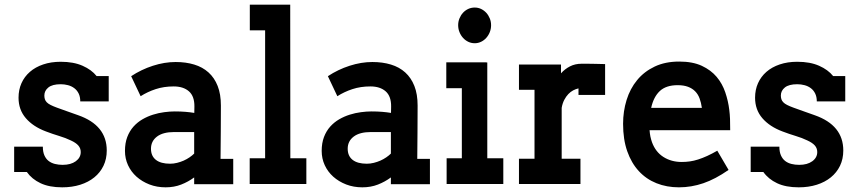

<svg xmlns="http://www.w3.org/2000/svg" viewBox="-20 -780 3647 814"><path d="M320.3 -350.1Q320.3 -369.6 313.5 -383.5Q306.6 -397.5 294.9 -406.2Q283.2 -415 268.3 -418.9Q253.4 -422.9 237.3 -422.9Q202.1 -422.9 185.1 -409.2Q168 -395.5 168 -375Q168 -366.7 170.2 -359.6Q172.4 -352.5 178.2 -346.4Q184.1 -340.3 194.6 -335Q205.1 -329.6 221.2 -323.7Q243.7 -315.4 266.1 -307.6Q288.6 -299.8 311.5 -291.5Q432.6 -249 432.6 -142.1Q432.6 -106 418.7 -77.1Q404.8 -48.3 379.9 -28.1Q355 -7.8 320.3 3.2Q285.6 14.2 243.7 14.2Q189 14.2 152.1 -3.2Q115.2 -20.5 93.8 -50.8H40V-158.2H161.6Q161.6 -136.2 168.2 -121.3Q174.8 -106.4 186 -97.7Q197.3 -88.9 212.6 -85Q228 -81.1 245.6 -81.1Q280.3 -81.1 301.3 -96.4Q322.3 -111.8 322.3 -135.3Q322.3 -151.4 312 -163.1Q301.8 -174.8 280.3 -184.6Q258.3 -195.3 230.7 -203.6Q203.1 -211.9 174.8 -222.7Q120.1 -243.2 89.4 -279.1Q58.6 -314.9 58.6 -365.7Q58.6 -399.4 71 -427.2Q83.5 -455.1 106.7 -475.3Q129.9 -495.6 163.1 -506.8Q196.3 -518.1 237.3 -518.1Q292 -518.1 330.1 -501.2Q368.2 -484.4 389.6 -457.5H440.9V-350.1Z M803.2 1V-27.8Q778.3 -9.3 748.3 2.4Q718.3 14.2 682.1 14.2Q645 14.2 613.5 2Q582 -10.3 558.8 -31Q535.6 -51.8 522.7 -79.8Q509.8 -107.9 509.8 -140.1Q509.8 -173.3 519.5 -199Q529.3 -224.6 545.9 -243.2Q562.5 -261.7 584 -274.2Q605.5 -286.6 628.9 -293.9Q652.3 -301.3 676.3 -304.4Q700.2 -307.6 720.7 -307.6Q745.6 -307.6 766.1 -305.9Q786.6 -304.2 803.7 -301.3L804.2 -328.1Q804.7 -372.1 781 -392.8Q757.3 -413.6 716.3 -413.6Q674.8 -413.6 639.9 -402.1Q605 -390.6 576.2 -372.1L536.1 -457Q579.1 -485.4 628.2 -501.2Q677.2 -517.1 724.6 -517.1Q768.1 -517.1 803.5 -506.3Q838.9 -495.6 864 -472.9Q889.2 -450.2 902.8 -415.5Q916.5 -380.9 916.5 -332.5Q916.5 -275.9 916 -219.5Q915.5 -163.1 915 -106.4H968.8V1ZM718.3 -220.2Q670.9 -220.2 645.5 -200.9Q620.1 -181.6 620.1 -149.4Q620.1 -118.7 640.9 -102.3Q661.6 -85.9 701.2 -85.9Q715.8 -85.9 730.7 -89.6Q745.6 -93.3 758.8 -99.1Q772 -105 783.4 -112.8Q794.9 -120.6 803.2 -128.9V-220.2Z M1038.6 0V-108.9H1104V-651.4H1039.1V-760.3H1210.4V-745.6L1210.9 -108.9H1278.8V0Z M1637.2 1V-27.8Q1612.3 -9.3 1582.3 2.4Q1552.2 14.2 1516.1 14.2Q1479 14.2 1447.5 2Q1416 -10.3 1392.8 -31Q1369.6 -51.8 1356.7 -79.8Q1343.8 -107.9 1343.8 -140.1Q1343.8 -173.3 1353.5 -199Q1363.3 -224.6 1379.9 -243.2Q1396.5 -261.7 1418 -274.2Q1439.5 -286.6 1462.9 -293.9Q1486.3 -301.3 1510.3 -304.4Q1534.2 -307.6 1554.7 -307.6Q1579.6 -307.6 1600.1 -305.9Q1620.6 -304.2 1637.7 -301.3L1638.2 -328.1Q1638.7 -372.1 1615 -392.8Q1591.3 -413.6 1550.3 -413.6Q1508.8 -413.6 1473.9 -402.1Q1439 -390.6 1410.2 -372.1L1370.1 -457Q1413.1 -485.4 1462.2 -501.2Q1511.2 -517.1 1558.6 -517.1Q1602.1 -517.1 1637.5 -506.3Q1672.9 -495.6 1698 -472.9Q1723.1 -450.2 1736.8 -415.5Q1750.5 -380.9 1750.5 -332.5Q1750.5 -275.9 1750 -219.5Q1749.5 -163.1 1749 -106.4H1802.7V1ZM1552.2 -220.2Q1504.9 -220.2 1479.5 -200.9Q1454.1 -181.6 1454.1 -149.4Q1454.1 -118.7 1474.9 -102.3Q1495.6 -85.9 1535.2 -85.9Q1549.8 -85.9 1564.7 -89.6Q1579.6 -93.3 1592.8 -99.1Q1606 -105 1617.4 -112.8Q1628.9 -120.6 1637.2 -128.9V-220.2Z M1992.7 -596.7Q1978 -596.7 1965.3 -602.8Q1952.6 -608.9 1943.1 -619.4Q1933.6 -629.9 1928 -643.8Q1922.4 -657.7 1922.4 -673.3Q1922.4 -688.5 1928 -702.1Q1933.6 -715.8 1943.1 -726.1Q1952.6 -736.3 1965.3 -742.2Q1978 -748 1992.7 -748Q2006.8 -748 2019.3 -742.2Q2031.7 -736.3 2041.3 -726.1Q2050.8 -715.8 2056.4 -702.1Q2062 -688.5 2062 -673.3Q2062 -657.7 2056.6 -644Q2051.3 -630.4 2041.7 -619.6Q2032.2 -608.9 2019.5 -602.8Q2006.8 -596.7 1992.7 -596.7ZM2042 -515.1H2045.9V-108.9H2113.8V0H1873.5V-108.9H1938V-406.2H1872.1V-515.6H2042Z M2432.6 -377.4V-405.3Q2421.4 -402.8 2410.2 -397Q2398.9 -391.1 2389.4 -381.1Q2379.9 -371.1 2372.3 -356.7Q2364.7 -342.3 2361.3 -322.8V-106.9H2440.9V0H2180.2V-106.9H2246.1V-399.4H2180.2V-506.3H2358.4V-469.2Q2374.5 -487.3 2396.2 -498.5Q2418 -509.8 2445.8 -509.8Q2457.5 -509.8 2469 -509.8Q2480.5 -509.8 2492.2 -509.5Q2503.9 -509.3 2516.8 -509Q2529.8 -508.8 2545.4 -508.3V-377.4Z M2733.9 -228Q2734.9 -213.4 2737.5 -200.9Q2740.2 -188.5 2744.1 -177.2Q2759.3 -135.7 2792.7 -114.5Q2826.2 -93.3 2870.1 -93.3Q2887.7 -93.3 2904.8 -95.7Q2921.9 -98.1 2940.2 -104Q2958.5 -109.9 2978.3 -118.9Q2998 -127.9 3021 -141.1L3068.8 -59.6Q3012.7 -20.5 2961.9 -3.2Q2911.1 14.2 2858.4 14.2Q2806.6 14.2 2763.2 -3.2Q2719.7 -20.5 2688.2 -54.7Q2656.7 -88.9 2639.2 -138.9Q2621.6 -189 2621.6 -254.9Q2621.6 -308.1 2636.5 -356.2Q2651.4 -404.3 2681.2 -440.4Q2710.9 -476.6 2755.6 -497.8Q2800.3 -519 2859.4 -519Q2916.5 -519 2955.3 -501Q2994.1 -482.9 3018.3 -454.1Q3042.5 -425.3 3054.9 -388.4Q3067.4 -351.6 3071.8 -314.5Q3074.2 -295.9 3075 -275.9Q3075.7 -255.9 3075.7 -228ZM2853 -418.9Q2804.2 -418.9 2777.6 -394.3Q2751 -369.6 2740.7 -322.8H2955.6Q2952.6 -344.7 2946 -362.5Q2939.5 -380.4 2927.2 -392.8Q2915 -405.3 2896.7 -412.1Q2878.4 -418.9 2853 -418.9Z M3442.9 -350.1Q3442.9 -369.6 3436 -383.5Q3429.2 -397.5 3417.5 -406.2Q3405.8 -415 3390.9 -418.9Q3376 -422.9 3359.9 -422.9Q3324.7 -422.9 3307.6 -409.2Q3290.5 -395.5 3290.5 -375Q3290.5 -366.7 3292.7 -359.6Q3294.9 -352.5 3300.8 -346.4Q3306.6 -340.3 3317.1 -335Q3327.6 -329.6 3343.8 -323.7Q3366.2 -315.4 3388.7 -307.6Q3411.1 -299.8 3434.1 -291.5Q3555.2 -249 3555.2 -142.1Q3555.2 -106 3541.3 -77.1Q3527.3 -48.3 3502.4 -28.1Q3477.5 -7.8 3442.9 3.2Q3408.2 14.2 3366.2 14.2Q3311.5 14.2 3274.7 -3.2Q3237.8 -20.5 3216.3 -50.8H3162.6V-158.2H3284.2Q3284.2 -136.2 3290.8 -121.3Q3297.4 -106.4 3308.6 -97.7Q3319.8 -88.9 3335.2 -85Q3350.6 -81.1 3368.2 -81.1Q3402.8 -81.1 3423.8 -96.4Q3444.8 -111.8 3444.8 -135.3Q3444.8 -151.4 3434.6 -163.1Q3424.3 -174.8 3402.8 -184.6Q3380.9 -195.3 3353.3 -203.6Q3325.7 -211.9 3297.4 -222.7Q3242.7 -243.2 3211.9 -279.1Q3181.2 -314.9 3181.2 -365.7Q3181.2 -399.4 3193.6 -427.2Q3206.1 -455.1 3229.2 -475.3Q3252.4 -495.6 3285.6 -506.8Q3318.8 -518.1 3359.9 -518.1Q3414.6 -518.1 3452.6 -501.2Q3490.7 -484.4 3512.2 -457.5H3563.5V-350.1Z"/></svg>

Font: Twentytwelve Slab
Style: TwentytwelveSlab
Weight: 700
Designer: Domenico Catapano
Version: Version 1.00 2012